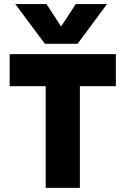

<svg xmlns="http://www.w3.org/2000/svg" viewBox="-20 -913 610 933"><path d="M356.9 -700.2H198.2L54.2 -893.1H206.1L276.9 -784.2L348.1 -893.1H500ZM543 -649.9V-494.1H368.2V0H202.1V-494.1H26.9V-649.9Z"/></svg>

Font: Overused Grotesk ExtraBold
Style: Regular
Weight: 800
Version: Version 0.002